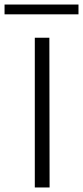

<svg xmlns="http://www.w3.org/2000/svg" viewBox="-33 -824 365 844"><path d="M120 -658H184L185 0H120ZM-13 -804H312V-761H-13Z"/></svg>

Font: Ysabeau Semilight
Style: Regular
Weight: 300
Designer: Christian Thalmann (Catharsis Fonts)
Version: Version 0.003